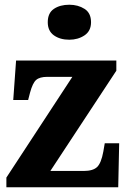

<svg xmlns="http://www.w3.org/2000/svg" viewBox="-20 -792 542 812"><path d="M7 0V-41L286 -467H180Q148 -467 133 -454Q118 -441 107 -400L99 -369H36L48 -536H472V-493L193 -69H334Q373 -69 390.5 -85.5Q408 -102 417 -151L423 -186H484L480 0ZM273 -624Q234 -624 208 -642.5Q182 -661 182 -698Q182 -737 208 -754.5Q234 -772 273 -772Q310 -772 337.5 -754.5Q365 -737 365 -698Q365 -661 337.5 -642.5Q310 -624 273 -624Z"/></svg>

Font: Noto Serif Myanmar SemiCondensed ExtraBold
Style: Regular
Weight: 800
Width: 4
Designer: Ben Mitchell and the Monotype Design Team
Foundry: Monotype Imaging Inc.
Version: Version 2.106; ttfautohint (v1.8.4.7-5d5b)